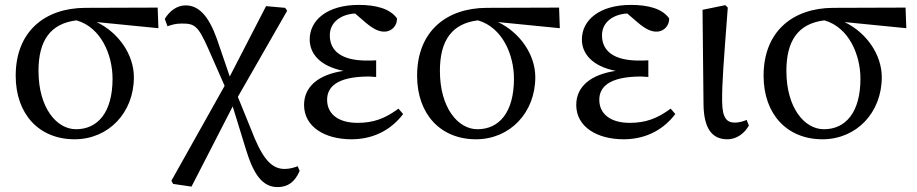

<svg xmlns="http://www.w3.org/2000/svg" viewBox="-20 -554 3738 783"><path d="M290 -27C211 -27 137 -114 137 -265C137 -388 185 -458 292 -471C393 -442 439 -329 439 -233C439 -95 378 -27 290 -27ZM626 -439 623 -523 327 -522C163 -521 44 -426 44 -245C44 -88 140 14 284 14C423 14 526 -95 526 -239C526 -331 464 -421 374 -464Z M1194 124C1178 130 1160 135 1141 135C1095 135 1059 105 1019 11L950 -159L1151 -510L1143 -522L1065 -529L917 -242L865 -394C831 -489 791 -532 737 -532C702 -532 672 -510 652 -477L663 -447C682 -453 695 -458 722 -458C774 -458 788 -449 830 -354L896 -204L679 183L686 196L761 207L929 -120L981 49C1012 153 1048 209 1112 209C1155 209 1183 187 1202 143Z M1605 -111C1551 -71 1504 -53 1438 -53C1360 -53 1314 -89 1314 -147C1314 -196 1349 -242 1486 -242C1491 -242 1501 -241 1514 -240V-308C1504 -307 1486 -307 1476 -307C1373 -307 1325 -346 1325 -410C1325 -466 1374 -496 1428 -499L1471 -462C1502 -436 1524 -425 1547 -425C1579 -425 1600 -451 1599 -479C1570 -520 1510 -534 1443 -534C1316 -534 1243 -473 1243 -393C1243 -336 1284 -284 1381 -265C1279 -250 1220 -201 1220 -126C1220 -36 1306 14 1413 14C1512 14 1581 -32 1624 -89Z M1927 -27C1848 -27 1774 -114 1774 -265C1774 -388 1822 -458 1929 -471C2030 -442 2076 -329 2076 -233C2076 -95 2015 -27 1927 -27ZM2263 -439 2260 -523 1964 -522C1800 -521 1681 -426 1681 -245C1681 -88 1777 14 1921 14C2060 14 2163 -95 2163 -239C2163 -331 2101 -421 2011 -464Z M2715 -111C2661 -71 2614 -53 2548 -53C2470 -53 2424 -89 2424 -147C2424 -196 2459 -242 2596 -242C2601 -242 2611 -241 2624 -240V-308C2614 -307 2596 -307 2586 -307C2483 -307 2435 -346 2435 -410C2435 -466 2484 -496 2538 -499L2581 -462C2612 -436 2634 -425 2657 -425C2689 -425 2710 -451 2709 -479C2680 -520 2620 -534 2553 -534C2426 -534 2353 -473 2353 -393C2353 -336 2394 -284 2491 -265C2389 -250 2330 -201 2330 -126C2330 -36 2416 14 2523 14C2622 14 2691 -32 2734 -89Z M2946 14C2987 14 3018 -13 3034 -42L3025 -65C3011 -59 2994 -54 2977 -54C2945 -54 2926 -71 2925 -138C2924 -214 2931 -298 2948 -523L2938 -533L2845 -514L2849 -130C2850 -31 2883 14 2946 14Z M3340 -27C3261 -27 3187 -114 3187 -265C3187 -388 3235 -458 3342 -471C3443 -442 3489 -329 3489 -233C3489 -95 3428 -27 3340 -27ZM3676 -439 3673 -523 3377 -522C3213 -521 3094 -426 3094 -245C3094 -88 3190 14 3334 14C3473 14 3576 -95 3576 -239C3576 -331 3514 -421 3424 -464Z"/></svg>

Font: Noto Serif SC Medium
Style: Regular
Weight: 500
Designer: Ryoko NISHIZUKA 西塚涼子 (kana & ideographs); Frank Grießhammer (Latin, Greek & Cyrillic); Wenlong ZHANG 张文龙 (bopomofo); San
Foundry: Adobe Systems Incorporated
Version: Version 1.001;PS 1.001;hotconv 16.6.54;makeotf.lib2.5.65590